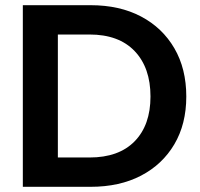

<svg xmlns="http://www.w3.org/2000/svg" viewBox="-20 -720 772 740"><path d="M329 -700Q441 -700 523.5 -656.5Q606 -613 652 -534Q698 -455 698 -348Q698 -242 652 -164Q606 -86 523.5 -43Q441 0 329 0H68V-700ZM325 -113Q438 -113 499 -175.5Q560 -238 560 -348Q560 -459 499 -523Q438 -587 325 -587H203V-113Z"/></svg>

Font: Albert Sans
Style: Bold
Weight: 700
Designer: Andreas Rasmussen
Foundry: a.Foundry
Version: Version 1.025